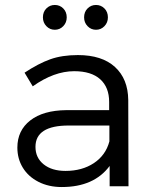

<svg xmlns="http://www.w3.org/2000/svg" viewBox="-20 -751 617 774"><path d="M153 -681Q153 -703 167 -717Q181 -731 201 -731Q221 -731 235 -717Q249 -703 249 -681Q249 -660 235 -645.5Q221 -631 201 -631Q181 -631 167 -645.5Q153 -660 153 -681ZM319 -681Q319 -703 333 -717Q347 -731 367 -731Q387 -731 401 -717Q415 -703 415 -681Q415 -660 401 -645.5Q387 -631 367 -631Q347 -631 333 -645.5Q319 -660 319 -681ZM422 -82Q359 3 229 3Q176 3 135 -18Q94 -39 72 -75Q50 -111 50 -156Q50 -225 102 -265.5Q154 -306 247 -307H420V-340Q420 -399 384 -431.5Q348 -464 279 -464Q198 -464 112 -403L79 -458Q135 -495 182.5 -512Q230 -529 294 -529Q391 -529 443.5 -481Q496 -433 497 -348L498 0H422ZM421 -181V-245H257Q123 -245 123 -159Q123 -115 156 -88.5Q189 -62 244 -62Q311 -62 358.5 -93.5Q406 -125 421 -181Z"/></svg>

Font: Kalaa
Style: Regular
Weight: 400
Version: Version 1.20 June 5, 2016